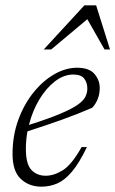

<svg xmlns="http://www.w3.org/2000/svg" viewBox="-20 -690 432 720"><path d="M306 -138.5Q277 -78.5 250 -46.5Q223 -14.5 195 -2.2Q167 10 135 10Q89 10 58 -19Q27 -48 27 -112.5Q27 -182 48.8 -241Q70.5 -300 106 -343.8Q141.5 -387.5 184 -411.8Q226.5 -436 269 -436Q314 -436 334 -413Q354 -390 354 -360Q354 -317 326 -286Q274.5 -263.5 212.5 -241.2Q150.5 -219 83 -197.5Q77 -164.5 77 -132Q77 -74.5 97.8 -52.8Q118.5 -31 151.5 -31Q182.5 -31 215.8 -51.8Q249 -72.5 286 -138.5ZM255 -410.5Q219.5 -410.5 186.2 -385Q153 -359.5 127.2 -316.5Q101.5 -273.5 88.5 -221.5Q162.5 -245 206.2 -263.5Q250 -282 271.8 -297.5Q293.5 -313 300.5 -327.8Q307.5 -342.5 307.5 -358Q307.5 -380 295.8 -395.2Q284 -410.5 255 -410.5ZM144 -504.5 296.5 -670H340.5L392.5 -504.5H372L307.5 -618L172 -504.5Z"/></svg>

Font: Newsreader 16pt Light
Style: Italic
Weight: 300
Italic angle: -17°
Designer: Hugues Gentile
Foundry: Production Type
Version: Version 1.003; ttfautohint (v1.8.3)